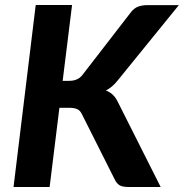

<svg xmlns="http://www.w3.org/2000/svg" viewBox="-20 -746 734 766"><path d="M230 -423.5H256Q290.5 -423.5 308.5 -446.5L501 -695.5Q514 -713 530.2 -719.2Q546.5 -725.5 568.5 -725.5H693.5L449.5 -425Q438 -410.5 426.5 -401Q415 -391.5 402.5 -385Q418.5 -379 430.2 -367.8Q442 -356.5 450.5 -338.5L621 0H492.5Q467.5 0 456.5 -7.2Q445.5 -14.5 439 -27.5L306.5 -291Q300 -305 288.2 -310.5Q276.5 -316 255 -316H217L178 0H34L122.5 -726H267.5Z"/></svg>

Font: Lato Heavy
Style: Italic
Weight: 800
Italic angle: -7°
Designer: Lukasz Dziedzic
Foundry: tyPoland Lukasz Dziedzic
Version: Version 2.007; 2014-02-27